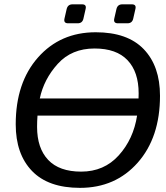

<svg xmlns="http://www.w3.org/2000/svg" viewBox="-20 -866 779 900"><path d="M299.3 -756.8Q277.3 -756.8 282.2 -778.8L292.5 -823.7Q297.9 -845.7 319.8 -845.7H364.7Q386.7 -845.7 381.3 -823.7L371.1 -778.8Q366.2 -756.8 344.2 -756.8ZM532.7 -756.8Q510.7 -756.8 515.6 -778.8L525.9 -823.7Q531.2 -845.7 553.2 -845.7H598.1Q620.1 -845.7 614.7 -823.7L604.5 -778.8Q599.6 -756.8 577.6 -756.8ZM53.7 -283.2Q53.7 -478.5 158.2 -596.7Q262.7 -714.8 428.7 -714.8Q577.6 -714.8 653.8 -635.5Q730 -556.2 730 -417Q730 -221.7 625.5 -103.5Q521 14.6 355 14.6Q206.1 14.6 129.9 -64.7Q53.7 -144 53.7 -283.2ZM153.8 -271.5Q153.8 -171.4 205.8 -116.5Q257.8 -61.5 360.4 -61.5Q467.8 -61.5 536.6 -137.7Q605.5 -213.9 622.6 -324.2H155.8Q153.8 -298.8 153.8 -271.5ZM166.5 -404.3H629.4Q629.9 -416.5 629.9 -428.7Q629.9 -528.8 577.9 -583.7Q525.9 -638.7 423.3 -638.7Q315.9 -638.7 250.7 -566.7Q185.5 -494.6 166.5 -404.3Z"/></svg>

Font: Istok Web
Style: Italic
Weight: 400
Italic angle: -13°
Designer: Andrey V. Panov
Foundry: Andrey V. Panov
Version: Version 1.0.2g